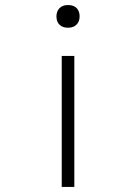

<svg xmlns="http://www.w3.org/2000/svg" viewBox="-20 -742 542 762"><path d="M225 0V-520H275V0ZM250 -632Q228 -632 216 -644Q204 -656 204 -677Q204 -697 216 -709.5Q228 -722 250 -722Q272 -722 284 -710Q296 -698 296 -677Q296 -657 284 -644.5Q272 -632 250 -632Z"/></svg>

Font: Lexend Zetta ExtraLight
Style: Regular
Weight: 250
Version: Version 1.007